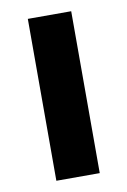

<svg xmlns="http://www.w3.org/2000/svg" viewBox="-65 -542 387 584"><g transform="rotate(-10 129.0 -250.0)"><path d="M62 -500H196V0H62Z"/></g></svg>

Font: Cairo
Style: Bold
Weight: 700
Designer: Mohamed Gaber
Foundry: Kief Type Foundry
Version: Version 2.100